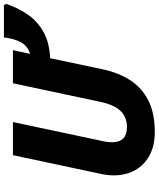

<svg xmlns="http://www.w3.org/2000/svg" viewBox="65 -865 810 980"><g transform="rotate(-90 470.0 -375.0)"><path d="M286 10Q216 10 166.5 -17Q117 -44 91 -91Q65 -138 65 -198Q65 -231 72 -263L168 -714H337L242 -266Q238 -251 236 -235.5Q234 -220 234 -208Q234 -132 311 -132Q363 -132 394.5 -165.5Q426 -199 441 -272L535 -714H704L685 -626Q727 -640 745 -674.5Q763 -709 769 -760H934L940 -748Q921 -691 888 -641.5Q855 -592 800.5 -560Q746 -528 663 -524L606 -255Q589 -174 550 -114.5Q511 -55 446.5 -22.5Q382 10 286 10Z"/></g></svg>

Font: Noto Sans ExtraBold
Style: Italic
Weight: 800
Italic angle: -12°
Designer: Monotype Design Team
Foundry: Monotype Imaging Inc.
Version: Version 2.013; ttfautohint (v1.8.4.7-5d5b)